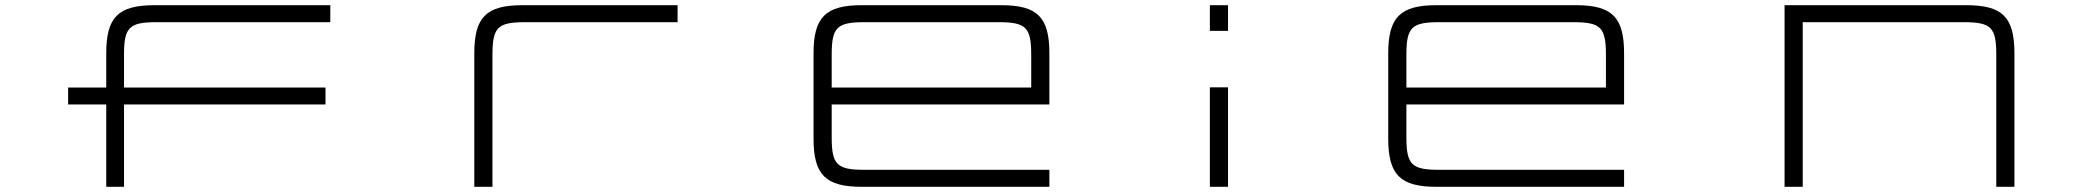

<svg xmlns="http://www.w3.org/2000/svg" viewBox="-20 -720 8084 740"><path d="M389.5 -514V-382.5H242.5V-317.5H389.5V0H458V-317.5H1234.5V-382.5H458V-509C458 -614.5 477.5 -634.5 583.5 -634.5H1253V-700H575.5C435.5 -700 389.5 -654 389.5 -514Z M1808 -514V0H1878V-509C1878 -614.5 1898 -634.5 2004 -634.5H2591.5V-700H1994C1854 -700 1808 -654 1808 -514Z M3838.5 -700H3302C3162 -700 3115.5 -654 3115.5 -514V-186C3115.5 -46 3162 0 3302 0H4024.5V-65.5H3311.5C3205.5 -65.5 3185.5 -85.5 3185.5 -191V-317.5H4024.5V-514C4024.5 -654 3978.5 -700 3838.5 -700ZM3185.5 -382.5V-509C3185.5 -614.5 3205.5 -634.5 3311.5 -634.5H3829C3934.5 -634.5 3954.5 -614.5 3954.5 -509V-382.5Z M4643 -383.5V0H4713V-383.5ZM4643 -601H4713V-700H4643Z M6053.5 -700H5517C5377 -700 5330.5 -654 5330.5 -514V-186C5330.5 -46 5377 0 5517 0H6239.5V-65.5H5526.5C5420.5 -65.5 5400.5 -85.5 5400.5 -191V-317.5H6239.5V-514C6239.5 -654 6193.5 -700 6053.5 -700ZM5400.5 -382.5V-509C5400.5 -614.5 5420.5 -634.5 5526.5 -634.5H6044C6149.5 -634.5 6169.5 -614.5 6169.5 -509V-382.5Z M6858 -700V0H6928V-634.5H7548.5C7654 -634.5 7674 -614.5 7674 -509V0H7744V-514C7744 -654 7698 -700 7558 -700Z"/></svg>

Font: Melete Light
Style: Regular
Weight: 300
Width: 6
Designer: Sora Sagano
Foundry: DOT COLON
Version: Version 0.200;FEAKit 1.0